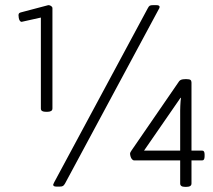

<svg xmlns="http://www.w3.org/2000/svg" viewBox="-20 -723 828 747"><path d="M159 -288Q149 -288 144 -291Q139 -294 139 -301V-678L163 -660L64 -638Q60 -638 57 -642.5Q54 -647 53 -653.5Q52 -660 52 -664Q52 -669 54.5 -671.5Q57 -674 62 -675L168 -703Q174 -703 179 -699.5Q184 -696 184 -691V-301Q184 -294 178.5 -291Q173 -288 164 -288ZM200 3Q187 3 187 -4Q187 -6 188.5 -8.5Q190 -11 191 -14L555 -691Q559 -699 563 -701Q567 -703 575 -703H588Q601 -703 601 -696Q601 -694 600 -691.5Q599 -689 597 -686L233 -9Q229 -2 225 0.5Q221 3 212 3ZM700 4Q681 4 681 -9V-99H501Q498 -99 494 -103Q490 -107 488 -114Q486 -121 486 -125Q486 -128 488 -131.5Q490 -135 492 -138L677 -407Q680 -411 685.5 -413Q691 -415 700 -415H707Q717 -415 721 -412Q725 -409 725 -402V-137H767Q776 -137 776 -122V-115Q776 -99 767 -99H725V-9Q725 4 705 4ZM530 -122 517 -137H681V-293Q681 -302 681.5 -311.5Q682 -321 682.5 -329Q683 -337 684 -342L671 -349L691 -355Z"/></svg>

Font: Asap Light
Style: Regular
Weight: 300
Designer: Pablo Cosgaya
Foundry: Omnibus-Type
Version: Version 3.001